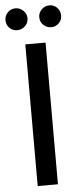

<svg xmlns="http://www.w3.org/2000/svg" viewBox="-75 -913 394 945"><g transform="rotate(-5 122.5 -440.5)"><path d="M72 0V-700H172V0ZM39 -773Q16 -773 0.5 -788.5Q-15 -804 -15 -827Q-15 -849 0.5 -865Q16 -881 39 -881Q61 -881 77.5 -865Q94 -849 94 -827Q94 -804 77.5 -788.5Q61 -773 39 -773ZM207 -773Q184 -773 168 -788.5Q152 -804 152 -827Q152 -849 168 -865Q184 -881 207 -881Q229 -881 244.5 -865Q260 -849 260 -827Q260 -804 244.5 -788.5Q229 -773 207 -773Z"/></g></svg>

Font: DM Sans 20pt Medium
Style: Regular
Weight: 500
Version: Version 4.004;gftools[0.9.30]